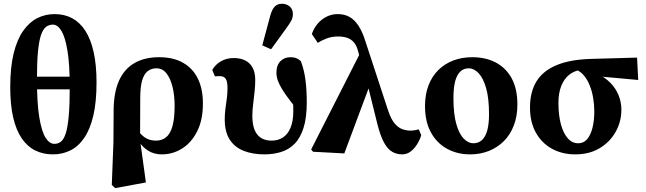

<svg xmlns="http://www.w3.org/2000/svg" viewBox="-20 -801 3414 1015"><path d="M259.8 15.1Q310 15.1 352.3 -6Q394.7 -27.1 425.6 -72.5Q456.6 -118 473.5 -190.2Q490.3 -262.4 490.3 -365Q490.3 -457.6 475 -525.9Q459.7 -594.3 430.9 -638.7Q402 -683.1 361.3 -704.8Q320.5 -726.5 268.6 -726.5Q219.5 -726.5 177.1 -705.1Q134.6 -683.7 102.3 -637.7Q70 -591.6 52 -518.2Q34.1 -444.7 34.1 -340.4Q34.1 -247.4 49.7 -180.1Q65.3 -112.8 94.8 -69.7Q124.3 -26.5 166 -5.7Q207.8 15.1 259.8 15.1ZM267.3 -40.5Q241.6 -40.5 220.7 -73.4Q199.9 -106.4 187.6 -181.6Q175.3 -256.8 175.3 -383.3Q175.3 -472.7 180.8 -529.3Q186.4 -585.9 197 -616.6Q207.7 -647.3 223.7 -659.1Q239.6 -670.9 259.4 -670.9Q284.6 -670.9 304.5 -638.3Q324.5 -605.6 336.6 -533.1Q348.7 -460.7 348.7 -340.8Q348.7 -246.5 343.3 -187.3Q338 -128.2 327.7 -96.4Q317.5 -64.5 302.5 -52.5Q287.5 -40.5 267.3 -40.5ZM88.7 -328.8H437.5V-395.8H88.7Z M571 176.5 579.7 -50.2 580.7 -220.7Q581.7 -313.1 609.2 -374.6Q636.7 -436.1 690.5 -467.4Q744.3 -498.6 821.2 -498.6Q896.6 -498.6 948.4 -468.8Q1000.3 -438.9 1026.5 -384.4Q1052.7 -329.9 1052.7 -253.9Q1052.7 -167.4 1022.7 -107.4Q992.6 -47.4 943 -16.1Q893.4 15.1 835.8 15.1Q795.7 15.1 764.5 -3.6Q733.4 -22.4 711.9 -56.5Q690.3 -90.6 678.4 -134.8H676.4L687 -145.9Q707.4 -109.9 726.4 -90.7Q745.4 -71.6 764.5 -64.6Q783.6 -57.6 804.9 -57.6Q835.8 -57.6 857.9 -75.3Q880.1 -93.1 891.6 -133.4Q903.1 -173.6 903.1 -242.1Q903.1 -295.5 892.4 -340.4Q881.6 -385.3 860.4 -412.6Q839.3 -439.9 807.2 -439.9Q779.6 -439.9 760.2 -424.3Q740.8 -408.8 731.2 -375Q721.7 -341.2 721.4 -286.6L720.5 -73.5V-60.3L751.3 163.5L588.7 193.5Z M1377.5 15.1Q1316.5 15.1 1269 -3.3Q1221.4 -21.8 1194.7 -62.4Q1168.1 -103 1168.1 -169.3Q1168.1 -199.9 1171.8 -227.3Q1175.6 -254.8 1179.2 -281.5Q1182.7 -308.3 1182.7 -335.5Q1182.7 -370.6 1173 -384.6Q1163.3 -398.6 1141.6 -398.6Q1136.1 -398.6 1128.8 -398.3Q1121.4 -398 1116.2 -397.4L1102.1 -431Q1117.5 -459.2 1147.4 -476.7Q1177.4 -494.2 1216.3 -494.2Q1251.1 -494.2 1276.6 -481.3Q1302.1 -468.5 1315.7 -442.9Q1329.3 -417.3 1329.3 -378.2Q1329.3 -348.1 1325.7 -314.9Q1322.1 -281.6 1318.1 -249.3Q1314 -216.9 1314 -189.5Q1314 -122.5 1340 -90Q1366 -57.6 1415.8 -57.6Q1449.7 -57.6 1475.5 -74.1Q1501.3 -90.7 1515.9 -125.6Q1530.5 -160.6 1530.5 -214.4Q1530.5 -243.7 1529 -267Q1527.5 -290.2 1524.1 -316.1L1556.9 -310.5V-211.6Q1525.2 -253.2 1498.8 -288.8Q1472.4 -324.4 1456.9 -356Q1441.3 -387.6 1441.3 -415.3Q1441.3 -456.9 1462.7 -477.7Q1484 -498.6 1514.5 -498.6Q1534.3 -498.6 1546.9 -493.3Q1559.4 -488.1 1570.7 -477.5Q1588.5 -429.6 1595.1 -376.3Q1601.7 -323.1 1601.7 -260.1Q1601.7 -177.9 1584.3 -124Q1566.9 -70.2 1536.4 -39.9Q1505.9 -9.6 1465.1 2.7Q1424.2 15.1 1377.5 15.1ZM1366.5 -561 1407.6 -714Q1417.8 -751.8 1432.6 -766.5Q1447.4 -781.2 1470.3 -781.2Q1494.7 -781.2 1511.5 -766.8Q1528.3 -752.4 1528.3 -726.9Q1528.3 -707.5 1519.4 -691.1Q1510.5 -674.8 1492.9 -650.8L1413.1 -540.6Z M1634.8 1.2 1625 -11.1 1891.2 -534.9 1940.7 -366.5 1800.2 10ZM2106.4 15.1Q2077.9 15.1 2054 1.8Q2030 -11.5 2010.4 -46.7Q1990.8 -81.9 1974.5 -147L1913.5 -393.6H1909.9L1872.3 -533.1Q1864.8 -561.1 1850.3 -577.6Q1835.8 -594.1 1815.2 -601.1Q1794.6 -608.1 1766.4 -608.1Q1735.1 -608.1 1707.9 -598.1Q1680.7 -588 1660.2 -574.2L1628.6 -621Q1639.2 -652.4 1659.8 -676.3Q1680.4 -700.3 1707.6 -713.4Q1734.8 -726.5 1765.5 -726.5Q1799.9 -726.5 1826.4 -712.2Q1852.9 -697.8 1873.9 -666.9Q1894.9 -635.9 1911 -584.9L2032.4 -214.8Q2047.2 -171.3 2066 -148.7Q2084.8 -126.2 2106.5 -118.3Q2128.2 -110.5 2149.6 -110.5Q2160.6 -110.5 2173 -112.5Q2185.5 -114.5 2194 -117.1L2206.8 -86.4Q2200.2 -63.4 2186.1 -40.1Q2172 -16.7 2151.8 -0.8Q2131.6 15.1 2106.4 15.1Z M2465.3 15.1Q2398.1 15.1 2343.9 -14.1Q2289.8 -43.4 2258.3 -100.5Q2226.8 -157.7 2226.8 -240.5Q2226.8 -301.9 2245.4 -350.1Q2264.1 -398.3 2297.8 -431.3Q2331.5 -464.3 2377.1 -481.5Q2422.7 -498.6 2476.6 -498.6Q2547.4 -498.6 2601 -470.5Q2654.7 -442.3 2685 -386.8Q2715.2 -331.2 2715.2 -249Q2715.2 -186.8 2696.2 -137.4Q2677.2 -88 2643 -54.3Q2608.7 -20.6 2563.6 -2.7Q2518.5 15.1 2465.3 15.1ZM2481.8 -43.6Q2510 -43.6 2528.5 -61.2Q2547.1 -78.8 2556.2 -112.8Q2565.2 -146.8 2565.2 -196.6Q2565.2 -282.8 2549.6 -336.2Q2533.9 -389.6 2509.5 -414.7Q2485 -439.9 2458.1 -439.9Q2431.4 -439.9 2413.3 -422.7Q2395.2 -405.6 2386.1 -370.7Q2377.1 -335.9 2377.1 -283.2Q2377.1 -197.7 2392.4 -144.8Q2407.7 -91.9 2431.8 -67.8Q2455.9 -43.6 2481.8 -43.6Z M3020.5 15.1Q2952.8 15.1 2898.7 -14.2Q2844.6 -43.6 2813.2 -99.2Q2781.8 -154.8 2781.8 -232.9Q2781.8 -314.4 2815.7 -370.2Q2849.7 -426.1 2921.6 -456.3Q2993.6 -486.6 3106.4 -489.7L3347.8 -496.5L3353.9 -378.2L3107.9 -400.6L3052.7 -431.7Q3016.1 -427.5 2988.9 -405.7Q2961.8 -383.8 2946.9 -346.2Q2932.1 -308.5 2932.1 -257Q2932.1 -192.9 2945 -144.7Q2957.9 -96.5 2981.3 -70.1Q3004.7 -43.6 3036.9 -43.6Q3065.6 -43.6 3084.3 -65.8Q3103 -88 3112.3 -126.3Q3121.7 -164.6 3121.7 -212.3Q3121.7 -247.9 3115.8 -282.8Q3110 -317.7 3098 -348.1Q3086.1 -378.5 3067.8 -400.8Q3049.6 -423.1 3024.5 -433.2L3040 -438.9Q3094.3 -432 3136.2 -412.2Q3178 -392.3 3206.6 -363.3Q3235.1 -334.3 3250 -297.8Q3264.9 -261.3 3264.9 -220.9Q3264.9 -158.3 3234.9 -104.5Q3205 -50.7 3150.4 -17.8Q3095.8 15.1 3020.5 15.1Z"/></svg>

Font: Source Serif 4 Variable
Style: Regular
Weight: 400
Designer: Frank Grießhammer
Foundry: Adobe
Version: Version 4.005;hotconv 1.1.0;makeotfexe 2.6.0